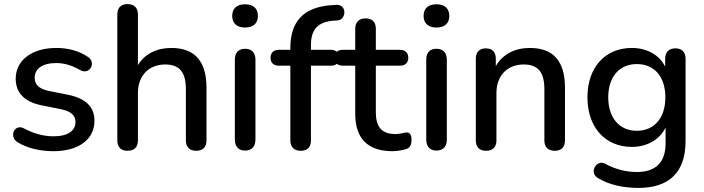

<svg xmlns="http://www.w3.org/2000/svg" viewBox="-20 -732 3451 941"><path d="M242 9C363 9 443 -47 443 -140C443 -210 398 -251 311 -268L216 -287C171 -297 150 -318 150 -351C150 -394 186 -423 256 -423C293 -423 333 -412 374 -388C421 -363 453 -427 411 -453C367 -483 314 -497 256 -497C138 -497 57 -438 57 -346C57 -277 100 -233 183 -216L278 -197C326 -187 350 -168 350 -134C350 -92 314 -64 243 -64C197 -64 149 -75 97 -103C51 -127 22 -62 66 -35C117 -3 183 9 242 9Z M605 7C638 7 656 -11 656 -44V-276C656 -361 709 -416 790 -416C859 -416 891 -379 891 -295V-44C891 -11 909 7 942 7C974 7 992 -11 992 -44V-301C992 -432 935 -497 819 -497C749 -497 689 -468 656 -413V-661C656 -694 637 -712 605 -712C573 -712 555 -694 555 -661V-44C555 -11 573 7 605 7Z M1181 -597C1222 -597 1244 -618 1244 -654C1244 -691 1221 -711 1181 -711C1141 -711 1118 -691 1118 -654C1118 -618 1141 -597 1181 -597ZM1181 6C1214 6 1232 -14 1232 -49V-439C1232 -474 1213 -493 1181 -493C1149 -493 1131 -474 1131 -439V-49C1131 -14 1149 6 1181 6Z M1454 7C1487 7 1504 -11 1504 -44V-410H1601C1628 -410 1643 -424 1643 -449C1643 -473 1628 -488 1601 -488H1504V-511C1504 -588 1538 -625 1617 -631L1636 -632C1678 -636 1682 -713 1626 -708L1595 -706C1469 -694 1403 -628 1403 -497V-488H1347C1321 -488 1306 -473 1306 -449C1306 -424 1321 -410 1347 -410H1403V-44C1403 -11 1422 7 1454 7Z M1903 9C1924 9 1956 4 1972 -2C1991 -8 1997 -26 1997 -47C1997 -75 1986 -83 1972 -83C1959 -82 1942 -75 1918 -75C1850 -75 1822 -111 1822 -182V-410H1939C1966 -410 1981 -424 1981 -449C1981 -473 1966 -488 1939 -488H1822V-591C1822 -624 1804 -642 1772 -642C1740 -642 1721 -624 1721 -591V-488H1661C1634 -488 1619 -473 1619 -449C1619 -424 1634 -410 1661 -410H1721V-174C1721 -55 1781 9 1903 9Z M2119 -597C2160 -597 2182 -618 2182 -654C2182 -691 2159 -711 2119 -711C2079 -711 2056 -691 2056 -654C2056 -618 2079 -597 2119 -597ZM2119 6C2152 6 2170 -14 2170 -49V-439C2170 -474 2151 -493 2119 -493C2087 -493 2069 -474 2069 -439V-49C2069 -14 2087 6 2119 6Z M2362 7C2395 7 2413 -11 2413 -44V-276C2413 -361 2466 -416 2547 -416C2616 -416 2648 -379 2648 -295V-44C2648 -11 2666 7 2699 7C2731 7 2749 -11 2749 -44V-301C2749 -433 2692 -497 2576 -497C2504 -497 2443 -466 2410 -408V-444C2410 -477 2393 -495 2361 -495C2330 -495 2312 -477 2312 -444V-44C2312 -11 2330 7 2362 7Z M3109 189C3260 189 3340 112 3340 -41V-444C3340 -477 3322 -495 3290 -495C3259 -495 3240 -477 3240 -444V-405C3213 -462 3151 -497 3077 -497C2944 -497 2859 -400 2859 -255C2859 -110 2944 -12 3077 -12C3151 -12 3214 -48 3242 -107V-29C3242 63 3194 111 3102 111C3056 111 3004 102 2945 70C2903 48 2863 116 2913 142C2968 175 3037 189 3109 189ZM3101 -91C3016 -91 2961 -154 2961 -255C2961 -356 3016 -418 3101 -418C3187 -418 3241 -356 3241 -255C3241 -154 3187 -91 3101 -91Z"/></svg>

Font: Nunito SemiBold
Style: Regular
Weight: 600
Designer: Vernon Adams
Foundry: Vernon Adams
Version: Version 3.602